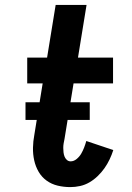

<svg xmlns="http://www.w3.org/2000/svg" viewBox="-20 -755 540 783"><path d="M267 8Q240 8 215 2Q190 -4 170 -18.5Q150 -33 137.5 -54.5Q125 -76 119.5 -101Q114 -126 114.5 -152.5Q115 -179 120 -205L154 -415H91V-520H172L207 -735H333L298 -520H441V-415H280L243 -188Q241 -179 239.5 -170Q238 -161 238 -152Q238 -143 239 -134Q240 -125 243 -117Q246 -109 252.5 -103Q259 -97 268 -97Q281 -97 292.5 -106.5Q304 -116 311 -128Q318 -140 323 -153Q328 -166 332 -180L442 -143Q436 -124 427 -105Q418 -86 406 -69Q394 -52 378.5 -37Q363 -22 345 -11.5Q327 -1 307 3.5Q287 8 267 8ZM84 -266V-338H346V-266Z"/></svg>

Font: Iosevka Curly Slab Extrabold
Style: Italic
Weight: 800
Italic angle: -9°
Monospace: yes
Designer: Belleve Invis
Foundry: Belleve Invis
Version: Version 22.1.2; ttfautohint (v1.8.4)